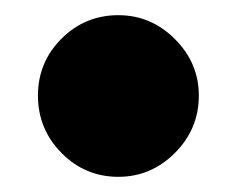

<svg xmlns="http://www.w3.org/2000/svg" viewBox="-20 -223 312 253"><path d="M30 -97Q30 -141 61 -172Q92 -203 136 -203Q179 -203 210.5 -171.5Q242 -140 242 -97Q242 -53 210.5 -21.5Q179 10 136 10Q92 10 61 -21.5Q30 -53 30 -97Z"/></svg>

Font: Mantou Sans
Style: Regular
Weight: 400
Designer: Mant0u / artakana
Foundry: Mant0u / artakana
Version: Version 1.001;October 22, 2023;FontCreator 14.0.0.2901 64-bi